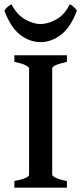

<svg xmlns="http://www.w3.org/2000/svg" viewBox="-35 -872 377 892"><path d="M31.7 0V-30.8Q100.1 -44.4 100.1 -60.5V-554.2Q100.1 -560.1 83.5 -568.8Q66.9 -577.6 31.7 -584.5V-615.2H275.9V-584.5Q207.5 -569.8 207.5 -554.2V-60.5Q207.5 -54.7 224.1 -46.1Q240.7 -37.6 275.9 -30.8V0ZM154.8 -676.3Q103 -676.3 58.8 -710.2Q14.6 -744.1 -14.6 -822.8Q-1 -843.3 18.6 -852.1Q43 -803.7 81.5 -782Q120.1 -760.3 152.8 -760.3Q187.5 -760.3 226.3 -781.7Q265.1 -803.2 289.1 -852.1Q308.1 -843.8 322.3 -822.8Q293 -744.1 247.8 -710.2Q202.6 -676.3 154.8 -676.3Z"/></svg>

Font: David Libre Medium
Style: Regular
Weight: 500
Designer: Ismar David, J. Victor Gaultney, Annie Olsen and Meir Sadan
Foundry: Monotype Imaging Inc. & SIL International
Version: Version 1.100; ttfautohint (v1.8.4.7-5d5b)